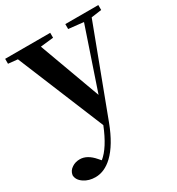

<svg xmlns="http://www.w3.org/2000/svg" viewBox="-190 -640 944 1023"><g transform="rotate(-30 282.5 -128.5)"><path d="M98.6 264.6Q58.6 264.6 29.3 245.1Q-2 224.6 -2.9 194.3Q1 168 24.4 153.3Q44.9 139.6 72.3 139.6Q117.2 139.6 158.2 187.5L171.9 203.1Q226.6 159.2 272.5 44.9L53.7 -486.3L-3.9 -492.2V-522.5H273.4V-492.2L193.4 -483.4L331.1 -107.4L458 -482.4L366.2 -492.2V-522.5H569.3V-492.2L505.9 -483.4L305.7 47.9Q262.7 162.1 204.1 217.8Q154.3 264.6 98.6 264.6Z"/></g></svg>

Font: Bpmf GenRyu Min B
Style: B
Weight: 700
Foundry: But Ko
Version: Version 1.320